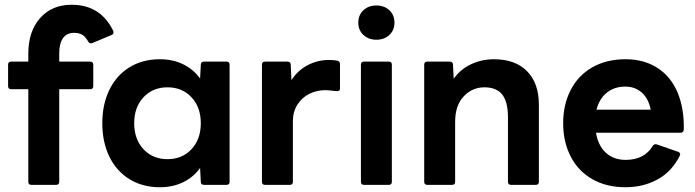

<svg xmlns="http://www.w3.org/2000/svg" viewBox="-20 -777 2922 807"><path d="M112 0Q99 0 99 -13V-402H27Q14 -402 14 -415V-505Q14 -518 27 -518H99V-551Q99 -645 148.5 -701Q198 -757 281 -757Q403 -757 456 -647Q457 -645 457 -641Q457 -633 449 -630L368 -596Q366 -595 362 -595Q355 -595 351 -602Q339 -623 325.5 -631Q312 -639 291 -639Q261 -639 245 -617Q229 -595 229 -553V-518H359Q372 -518 372 -505V-415Q372 -402 359 -402H229V-13Q229 0 216 0Z M410 -259Q410 -338 439.5 -399Q469 -460 524 -494Q579 -528 652 -528Q706 -528 749.5 -507Q793 -486 821 -447L824 -505Q824 -518 838 -518H932Q945 -518 945 -505V-13Q945 0 932 0H838Q824 0 824 -13L821 -71Q793 -32 749.5 -11Q706 10 652 10Q579 10 524 -24Q469 -58 439.5 -119Q410 -180 410 -259ZM824 -259Q824 -326 785 -368Q746 -410 684 -410Q622 -410 583 -368Q544 -326 544 -259Q544 -192 583 -150Q622 -108 684 -108Q746 -108 785 -150Q824 -192 824 -259Z M1094 0Q1081 0 1081 -13V-505Q1081 -518 1094 -518H1188Q1202 -518 1202 -505L1205 -440Q1231 -481 1273 -503Q1315 -525 1363 -525Q1383 -525 1398 -522Q1409 -519 1409 -508V-405Q1409 -394 1398 -394Q1388 -394 1373.5 -396Q1359 -398 1347 -398Q1311 -398 1280 -382.5Q1249 -367 1230 -337Q1211 -307 1211 -268V-13Q1211 0 1198 0Z M1486 -682Q1486 -714 1507.5 -734Q1529 -754 1562 -754Q1595 -754 1616.5 -734Q1638 -714 1638 -682Q1638 -650 1616.5 -630Q1595 -610 1562 -610Q1529 -610 1507.5 -630Q1486 -650 1486 -682ZM1510 0Q1497 0 1497 -13V-505Q1497 -518 1510 -518H1614Q1627 -518 1627 -505V-13Q1627 0 1614 0Z M1776 0Q1763 0 1763 -13V-505Q1763 -518 1776 -518H1870Q1884 -518 1884 -505L1887 -446Q1915 -486 1960 -507Q2005 -528 2056 -528Q2146 -528 2195.5 -477.5Q2245 -427 2245 -337V-13Q2245 0 2232 0H2128Q2115 0 2115 -13V-284Q2115 -349 2091 -379.5Q2067 -410 2016 -410Q1965 -410 1929 -372Q1893 -334 1893 -264V-13Q1893 0 1880 0Z M2347 -259Q2347 -337 2378.5 -398.5Q2410 -460 2469.5 -494Q2529 -528 2609 -528Q2687 -528 2743.5 -491.5Q2800 -455 2828 -388Q2856 -321 2854 -232Q2853 -219 2840 -219H2485Q2494 -165 2526.5 -135Q2559 -105 2610 -105Q2688 -105 2724 -164Q2729 -173 2741 -170L2830 -139Q2843 -134 2837 -122Q2804 -56 2744 -23Q2684 10 2609 10Q2529 10 2469.5 -24Q2410 -58 2378.5 -119.5Q2347 -181 2347 -259ZM2487 -316H2715Q2706 -362 2678 -387.5Q2650 -413 2608 -413Q2562 -413 2530.5 -387.5Q2499 -362 2487 -316Z"/></svg>

Font: LINE Seed Sans TH App
Style: Bold
Weight: 700
Designer: Dalton Maag Ltd | Thai characters by Cadson Demak Co.,Ltd.
Foundry: Dalton Maag Ltd
Version: Version 1.003